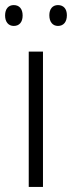

<svg xmlns="http://www.w3.org/2000/svg" viewBox="-33 -735 283 755"><path d="M-13 -674C-13 -649 0 -633 21 -633C43 -633 56 -648 56 -674C56 -700 43 -715 21 -715C0 -715 -13 -700 -13 -674ZM161 -675C161 -649 174 -633 195 -633C217 -633 230 -649 230 -675C230 -700 217 -715 195 -715C174 -715 161 -700 161 -675ZM136 0V-532H80V0Z"/></svg>

Font: Noto Sans SemiCondensed Light
Style: Regular
Weight: 300
Width: 4
Designer: Monotype Design Team
Foundry: Monotype Imaging Inc.
Version: Version 2.013